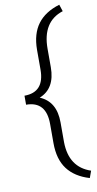

<svg xmlns="http://www.w3.org/2000/svg" viewBox="-105 -824 541 1066"><g transform="rotate(-10 165.0 -291.5)"><path d="M311 197.3Q229 172.9 187.5 117.7Q146 62.5 146 -28.8V-136.7Q146 -265.1 33.2 -265.1V-315.9Q146 -315.9 146 -443.4V-555.2Q146.5 -644.5 187.5 -699.7Q228.5 -754.9 311 -779.8L323.7 -741.2Q204.6 -703.1 204.6 -550.3V-446.3Q204.6 -326.2 114.7 -290.5Q204.6 -252.9 204.6 -135.3V-23.9Q206.5 118.7 325.2 158.2Z"/></g></svg>

Font: Roboto Light
Style: Regular
Weight: 300
Designer: Google
Version: Version 2.134; 2016; ttfautohint (v1.6)